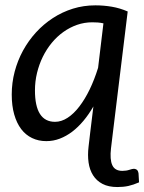

<svg xmlns="http://www.w3.org/2000/svg" viewBox="-20 -534 553 736"><path d="M376.5 -444.5Q365.5 -447 354.8 -447.8Q344 -448.5 333.5 -448.5Q303.5 -448.5 275.5 -438.8Q247.5 -429 223 -411.5Q198.5 -394 178.5 -369.8Q158.5 -345.5 144.2 -316.5Q130 -287.5 122 -254.8Q114 -222 114 -187.5Q114 -67 191 -67Q215.5 -67 239.2 -82.5Q263 -98 284.2 -125.8Q305.5 -153.5 323.8 -191.2Q342 -229 356 -274ZM513 165Q491.5 174.5 472.2 178.8Q453 183 430 183Q396 183 373 171Q350 159 336.8 138Q323.5 117 319.5 88.8Q315.5 60.5 319.5 28L325.5 -23.5L338 -126Q320.5 -95.5 300 -71Q279.5 -46.5 256.8 -29.2Q234 -12 209.2 -2.5Q184.5 7 157.5 7Q127.5 7 103 -4.8Q78.5 -16.5 61.2 -39.2Q44 -62 34.5 -95.2Q25 -128.5 25 -171.5Q25 -216.5 36.2 -259.2Q47.5 -302 68.2 -340Q89 -378 118 -409.8Q147 -441.5 182.8 -464.8Q218.5 -488 259.5 -500.8Q300.5 -513.5 345.5 -513.5Q378 -513.5 408.8 -508.2Q439.5 -503 469.5 -490L412.5 -23.5L405.5 34.5Q400.5 77.5 410.5 99.2Q420.5 121 449 121Q464 121 475.8 117Q487.5 113 493.5 113Q498.5 113 503.8 116.2Q509 119.5 511 130.5Z"/></svg>

Font: Lato 2
Style: Italic
Weight: 400
Italic angle: -7°
Designer: Lukasz Dziedzic with Adam Twardoch and Botio Nikoltchev
Foundry: tyPoland Lukasz Dziedzic
Version: Version 2.015; 2015-08-06; http://www.latofonts.com/